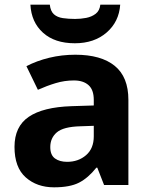

<svg xmlns="http://www.w3.org/2000/svg" viewBox="-20 -791 644 821"><path d="M302 -557Q412 -557 470.5 -509.5Q529 -462 529 -364V0H425L396 -74H392Q357 -30 318 -10Q279 10 211 10Q138 10 90 -32.5Q42 -75 42 -163Q42 -250 103 -291.5Q164 -333 286 -337L381 -340V-364Q381 -407 358.5 -427Q336 -447 296 -447Q256 -447 218 -435.5Q180 -424 142 -407L93 -508Q137 -531 190.5 -544Q244 -557 302 -557ZM323 -251Q251 -249 223 -225Q195 -201 195 -162Q195 -128 215 -113.5Q235 -99 267 -99Q315 -99 348 -127.5Q381 -156 381 -208V-253ZM494 -771Q489 -698 436 -652Q383 -606 300 -606Q214 -606 164 -651Q114 -696 110 -771H193Q196 -743 210.5 -730Q225 -717 249 -713.5Q273 -710 301 -710Q325 -710 348.5 -714.5Q372 -719 389 -732Q406 -745 409 -771Z"/></svg>

Font: Noto Sans Gunjala Gondi
Style: Regular
Weight: 400
Designer: Ek Type
Foundry: Ek Type
Version: Version 1.004